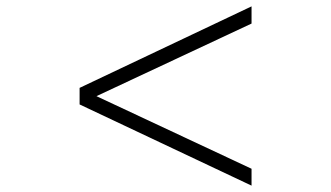

<svg xmlns="http://www.w3.org/2000/svg" viewBox="-20 -665 1040 603"><path d="M770 -82 230 -337V-389L770 -645V-591L283 -363L770 -135Z"/></svg>

Font: TsukuhouMincho
Style: Regular
Weight: 400
Designer: Iose
Foundry: Typographish
Version: Version 1.001; ttfautohint (v1.8.3)